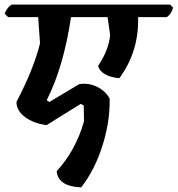

<svg xmlns="http://www.w3.org/2000/svg" viewBox="-30 -643 768 830"><path d="M706 -623 718 -610Q711 -582 691 -569H567Q571 -420 486 -305Q448 -308 423.5 -322.5Q399 -337 394 -358Q441 -428 446 -492L435 -569H277Q245 -354 172 -210L183 -202L312 -279Q352 -286 389 -268Q426 -250 444 -217Q446 -118 413 -13.5Q380 91 321 167Q221 163 215 97Q297 8 333 -118L332 -187L319 -194L171 -102Q114 -110 78 -137Q42 -164 41 -202Q118 -350 143 -456L135 -569H5L-10 -584Q0 -610 20 -623Z"/></svg>

Font: Tillana SemiBold
Style: Regular
Weight: 600
Designer: Lipi Raval (Devanagari, Latin), Jonny Pinhorn (Latin)
Foundry: Indian Type Foundry
Version: Version 2.003;PS 1.0;hotconv 1.0.79;makeotf.lib2.5.61930; tt